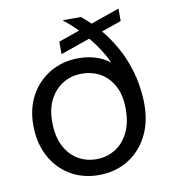

<svg xmlns="http://www.w3.org/2000/svg" viewBox="-81 -778 768 861"><g transform="rotate(-10 303.0 -348.0)"><path d="M301 12Q227 12 170 -22.5Q113 -57 81 -118Q49 -179 49 -258Q49 -336 81.5 -394.5Q114 -453 171 -486.5Q228 -520 301 -520Q341 -520 377 -509Q413 -498 442 -475Q429 -505 410.5 -534Q392 -563 369.5 -591Q347 -619 320 -646.5Q293 -674 260 -700H344Q411 -644 452.5 -585Q494 -526 516.5 -468.5Q539 -411 547.5 -359.5Q556 -308 556 -266Q556 -182 523 -119.5Q490 -57 432.5 -22.5Q375 12 301 12ZM302 -60Q348 -60 386 -82.5Q424 -105 447 -149.5Q470 -194 470 -259Q470 -321 448 -363Q426 -405 388.5 -427Q351 -449 303 -449Q255 -449 217.5 -426.5Q180 -404 157.5 -361.5Q135 -319 135 -259Q135 -194 157.5 -149.5Q180 -105 218 -82.5Q256 -60 302 -60ZM229 -551V-608L516 -708V-651Z"/></g></svg>

Font: DM Sans 11pt
Style: Regular
Weight: 400
Version: Version 4.004;gftools[0.9.30]